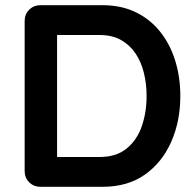

<svg xmlns="http://www.w3.org/2000/svg" viewBox="-20 -720 755 740"><path d="M136 -700H375Q447 -700 503 -673Q559 -646 597.5 -597.5Q636 -549 655.5 -485.5Q675 -422 675 -350Q675 -253 640 -173.5Q605 -94 538.5 -47Q472 0 375 0H136Q110 0 92.5 -17.5Q75 -35 75 -61V-639Q75 -665 92.5 -682.5Q110 -700 136 -700ZM194 -115H365Q428 -115 468 -147.5Q508 -180 526.5 -233.5Q545 -287 545 -350Q545 -397 534.5 -439.5Q524 -482 502 -514.5Q480 -547 446 -566Q412 -585 365 -585H190L200 -594V-104Z"/></svg>

Font: Quicksand Variable Light
Style: Regular
Weight: 300
Designer: Andrew Paglinawan
Foundry: Andrew Paglinawan
Version: Version 3.004